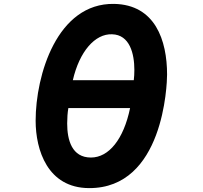

<svg xmlns="http://www.w3.org/2000/svg" viewBox="-20 -886 1040 986"><path d="M838 -503C838 -679 777 -862 566 -866C273 -871 163 -500 163 -266C163 -116 224 79 437 80C820 82 838 -452 838 -503ZM667 -474H354C388 -622 468 -713 555 -710C647 -708 670 -609 670 -527C670 -508 669 -490 667 -474ZM331 -331H648C615 -171 539 -77 447 -77C349 -77 325 -167 325 -252C325 -280 327 -308 331 -331Z"/></svg>

Font: LINE Seed JP App_OTF ExtraBold
Style: Regular
Weight: 800
Designer: LINE & Fontrix & Fontworks
Version: Version 1.013